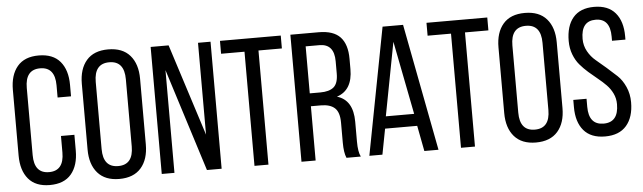

<svg xmlns="http://www.w3.org/2000/svg" viewBox="-46 -877 3529 1054"><g transform="rotate(-5 1718.5 -350.0)"><path d="M191 -707Q270 -707 309.5 -660Q349 -613 349 -531V-468H275V-535Q275 -636 193 -636Q111 -636 111 -535V-165Q111 -64 193 -64Q275 -64 275 -165V-256H349V-169Q349 -87 309.5 -40Q270 7 191 7Q113 7 73.5 -40Q34 -87 34 -169V-531Q34 -613 73.5 -660Q113 -707 191 -707Z M414 -169V-531Q414 -613 454.5 -660Q495 -707 574 -707Q653 -707 694 -660Q735 -613 735 -531V-169Q735 -87 694 -40Q653 7 574 7Q496 7 455 -40Q414 -87 414 -169ZM491 -535V-165Q491 -64 574 -64Q657 -64 657 -165V-535Q657 -636 574 -636Q491 -636 491 -535Z M878 -566V0H808V-700H907L1069 -194V-700H1138V0H1057Z M1396 0H1319V-629H1190V-700H1525V-629H1396Z M1578 -700H1734Q1815 -700 1852.5 -660Q1890 -620 1890 -540V-483Q1890 -367 1803 -339Q1891 -313 1891 -193V-84Q1891 -26 1905 0H1826Q1813 -29 1813 -85V-195Q1813 -252 1787.5 -275.5Q1762 -299 1711 -299H1656V0H1578ZM1656 -370H1714Q1764 -370 1788.5 -391Q1813 -412 1813 -466V-533Q1813 -629 1732 -629H1656Z M2228 -141H2051L2024 0H1952L2086 -700H2199L2333 0H2255ZM2138 -612 2061 -208H2217Z M2534 0H2457V-629H2328V-700H2663V-629H2534Z M2710 -169V-531Q2710 -613 2750.5 -660Q2791 -707 2870 -707Q2949 -707 2990 -660Q3031 -613 3031 -531V-169Q3031 -87 2990 -40Q2949 7 2870 7Q2792 7 2751 -40Q2710 -87 2710 -169ZM2787 -535V-165Q2787 -64 2870 -64Q2953 -64 2953 -165V-535Q2953 -636 2870 -636Q2787 -636 2787 -535Z M3408 -532V-513H3334V-536Q3334 -636 3254 -636Q3174 -636 3174 -537Q3174 -500 3191.5 -468.5Q3209 -437 3235 -415.5Q3261 -394 3291.5 -367.5Q3322 -341 3348 -316.5Q3374 -292 3391.5 -253Q3409 -214 3409 -168Q3409 -86 3369 -39.5Q3329 7 3251 7Q3173 7 3133.5 -39.5Q3094 -86 3094 -168V-208H3167V-164Q3167 -64 3249 -64Q3331 -64 3331 -164Q3331 -196 3318 -223Q3305 -250 3284.5 -271Q3264 -292 3239 -312Q3214 -332 3189 -354Q3164 -376 3143.5 -400Q3123 -424 3110 -458Q3097 -492 3097 -532Q3097 -615 3136 -661Q3175 -707 3252 -707Q3329 -707 3368.5 -660.5Q3408 -614 3408 -532Z"/></g></svg>

Font: TypoPRO Bebas Neue
Style: Regular
Weight: 400
Designer: Ryoichi Tsunekawa
Foundry: Ryoichi Tsunekawa
Version: Version 001.003